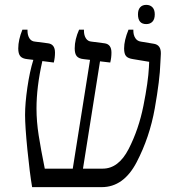

<svg xmlns="http://www.w3.org/2000/svg" viewBox="-20 -769 727 789"><path d="M641 -548 639 -510Q637 -442 616 -323.5Q595 -205 541.5 -102.5Q488 0 398 0H112Q102 -59 92.5 -154.5Q83 -250 83 -297Q83 -344 92.5 -409.5Q102 -475 117 -523L92 -526Q72 -528 63.5 -538Q55 -548 55 -570Q55 -605 72 -647H93V-643Q93 -624 101 -611.5Q109 -599 124 -598L178 -591Q206 -587 206 -553Q206 -532 201 -512L154 -518Q130 -412 130 -323Q130 -270 139 -212.5Q148 -155 164 -76H279L350 -523L324 -526Q304 -528 295.5 -538Q287 -548 287 -570Q287 -607 305 -647H325V-643Q325 -624 333 -611.5Q341 -599 356 -598L410 -591Q438 -587 438 -553Q438 -532 433 -512L391 -517L321 -76H402Q467 -76 508.5 -156.5Q550 -237 569.5 -335Q589 -433 592 -493L593 -515L527 -526Q506 -529 498 -538.5Q490 -548 490 -570Q490 -603 508 -647H528V-643Q528 -625 536 -612.5Q544 -600 559 -598L613 -589Q642 -584 641 -548ZM547 -710Q547 -729 556 -739Q565 -749 581 -749Q597 -749 606.5 -739Q616 -729 616 -710Q616 -690 606.5 -680Q597 -670 581 -670Q547 -670 547 -710Z"/></svg>

Font: Noto Serif Hebrew Light
Style: Regular
Weight: 300
Designer: Monotype Design Team
Foundry: Monotype Imaging Inc.
Version: Version 1.000